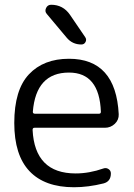

<svg xmlns="http://www.w3.org/2000/svg" viewBox="-20 -777 564 807"><path d="M270 -472Q131 -472 118 -307Q118 -299 127 -299H396Q404 -299 404 -307Q398 -472 270 -472ZM291 10Q168 10 104 -57.5Q40 -125 40 -260Q40 -399 101.5 -464.5Q163 -530 270 -530Q467 -530 479 -297Q480 -273 462.5 -256.5Q445 -240 421 -240H125Q117 -240 117 -231Q126 -48 298 -48Q355 -48 415 -69Q426 -73 436 -66.5Q446 -60 446 -48Q446 -14 415 -6Q351 10 291 10ZM195 -757Q245 -757 274 -715L338 -621Q345 -611 339.5 -600.5Q334 -590 322 -590Q284 -590 260 -619L177 -718Q167 -729 173.5 -743Q180 -757 195 -757Z"/></svg>

Font: Rounded Mplus 1c
Style: Regular
Weight: 400
Version: Version 1.059.20150529